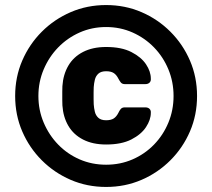

<svg xmlns="http://www.w3.org/2000/svg" viewBox="-20 -730 840 760"><path d="M400 10Q325 10 260 -18Q195 -46 145.5 -95.5Q96 -145 68 -210Q40 -275 40 -350Q40 -425 68 -490Q96 -555 145.5 -604.5Q195 -654 260 -682Q325 -710 400 -710Q475 -710 540 -682Q605 -654 654.5 -604.5Q704 -555 732 -490Q760 -425 760 -350Q760 -275 732 -210Q704 -145 654.5 -95.5Q605 -46 540 -18Q475 10 400 10ZM400 -78Q456 -78 504.5 -99Q553 -120 589.5 -157.5Q626 -195 646.5 -244.5Q667 -294 667 -350Q667 -406 646.5 -455.5Q626 -505 589.5 -542.5Q553 -580 504.5 -601.5Q456 -623 400 -623Q344 -623 295.5 -601.5Q247 -580 210.5 -542.5Q174 -505 153 -455.5Q132 -406 132 -350Q132 -294 153 -244.5Q174 -195 210.5 -157.5Q247 -120 295.5 -99Q344 -78 400 -78ZM400 -158Q347 -158 309 -177.5Q271 -197 250.5 -232Q230 -267 227 -313Q227 -319 226.5 -335Q226 -351 226.5 -367Q227 -383 227 -389Q230 -435 250.5 -470Q271 -505 309 -524.5Q347 -544 400 -544Q461 -544 500 -524Q539 -504 558 -475.5Q577 -447 577 -419Q578 -409 572 -403Q566 -397 555 -397H474Q463 -397 457.5 -404.5Q452 -412 449 -418Q441 -434 430 -441Q419 -448 400 -448Q380 -448 369.5 -438.5Q359 -429 355.5 -414.5Q352 -400 351 -385Q351 -379 350.5 -365Q350 -351 350.5 -337Q351 -323 351 -317Q352 -302 355.5 -287.5Q359 -273 369.5 -263.5Q380 -254 400 -254Q419 -254 430 -261Q441 -268 449 -284Q452 -291 457.5 -298Q463 -305 474 -305H555Q566 -305 572 -299Q578 -293 577 -283Q577 -256 558 -227Q539 -198 500 -178Q461 -158 400 -158Z"/></svg>

Font: Rubik Light ExtraBold
Style: Regular
Weight: 800
Version: Version 2.104